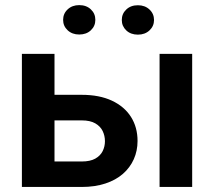

<svg xmlns="http://www.w3.org/2000/svg" viewBox="-20 -742 856 762"><path d="M149.9 -365.7H304.2Q374.5 -365.7 424.1 -342.5Q473.6 -319.3 499.8 -278.1Q525.9 -236.8 525.9 -182.6Q525.9 -143.6 511 -110.1Q496.1 -76.7 467.8 -52Q439.5 -27.3 398.2 -13.7Q356.9 0 304.2 0H66.9V-528.3H196.3V-101.1H304.2Q337.9 -101.1 358.2 -112.5Q378.4 -124 387.5 -142.3Q396.5 -160.6 396.5 -181.6Q396.5 -203.1 387.5 -221.9Q378.4 -240.7 358.2 -252.4Q337.9 -264.2 304.2 -264.2H149.9ZM742.7 -528.3V0H613.3V-528.3ZM230.5 -663.1Q230.5 -688 248.5 -704.8Q266.6 -721.7 294.4 -721.7Q322.8 -721.7 340.6 -704.8Q358.4 -688 358.4 -663.1Q358.4 -638.7 340.6 -621.8Q322.8 -605 294.4 -605Q266.6 -605 248.5 -621.8Q230.5 -638.7 230.5 -663.1ZM463.4 -662.6Q463.4 -687.5 481.2 -704.3Q499 -721.2 527.3 -721.2Q555.2 -721.2 573.2 -704.3Q591.3 -687.5 591.3 -662.6Q591.3 -638.2 573.2 -621.3Q555.2 -604.5 527.3 -604.5Q499 -604.5 481.2 -621.3Q463.4 -638.2 463.4 -662.6Z"/></svg>

Font: Roboto SemiBold
Style: Regular
Weight: 600
Designer: Christian Robertson
Foundry: Google
Version: Version 3.009; 2024